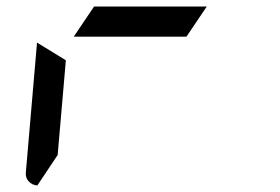

<svg xmlns="http://www.w3.org/2000/svg" viewBox="-20 -566 856 586"><path d="M205 -454 267 -546H611L549 -454ZM94 0Q78 -1 67.5 -12.5Q57 -24 59 -41L93 -436L181 -382L156 -93Z"/></svg>

Font: DSEG7 Modern Mini
Style: Italic
Weight: 400
Italic angle: -5°
Designer: Keshikan(Twitter:@keshinomi_88pro)
Version: Version 0.46